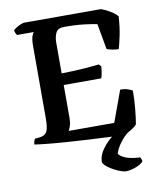

<svg xmlns="http://www.w3.org/2000/svg" viewBox="-96 -781 890 1058"><g transform="rotate(-10 348.5 -252.0)"><path d="M544 0Q517 0 466.5 -2Q416 -4 355.5 -7.5Q295 -11 234.5 -15Q174 -19 125 -24Q76 -29 51 -33Q51 -43 54 -51.5Q57 -60 60 -64L89 -67Q117 -71 127.5 -91Q138 -111 138 -167V-566Q138 -609 145.5 -626Q153 -643 156 -644H62Q58 -648 54.5 -656Q51 -664 50 -672Q56 -679 68.5 -686.5Q81 -694 93.5 -699Q106 -704 112 -704H542Q567 -695 592 -680Q617 -665 631 -648Q627 -586 617 -539.5Q607 -493 600 -470Q580 -470 562 -474Q544 -478 534 -482L508 -626Q485 -631 437 -637Q389 -643 327 -643Q289 -643 278 -619.5Q267 -596 267 -566V-393Q333 -394 383 -397.5Q433 -401 477 -406L489 -393Q485 -347 477 -328H267V-141Q267 -118 261 -100Q255 -82 250 -74H505L569 -249Q592 -249 611 -243Q630 -237 637 -231Q637 -183 632 -130Q627 -77 621 -45Q614 -36 598.5 -25.5Q583 -15 568 -7.5Q553 0 544 0ZM522 200Q514 200 497 194.5Q480 189 460.5 179Q441 169 424 156Q407 143 400 129Q400 89 429 51Q458 13 496 -14L580 -16Q553 3 534 26.5Q515 50 505 70Q495 90 495 99Q513 119 544.5 128Q576 137 613 138Q615 141 618 148Q621 155 621 162Q607 178 577 189Q547 200 522 200Z"/></g></svg>

Font: Texturina SemiBold
Style: Regular
Weight: 600
Designer: Guillermo Torres Carreño
Foundry: Omnibus-Type
Version: Version 1.002; ttfautohint (v1.8.3)